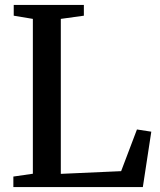

<svg xmlns="http://www.w3.org/2000/svg" viewBox="-20 -763 652 783"><path d="M34.5 0V-43L114 -54.5V-686L36 -699V-743H322V-699L228 -686V-54L474 -65L538.5 -235L597 -226L562.5 0Z"/></svg>

Font: Merriweather 48pt Medium
Style: Regular
Weight: 500
Version: Version 2.100